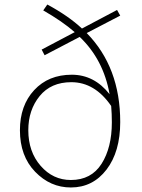

<svg xmlns="http://www.w3.org/2000/svg" viewBox="-20 -815 626 848"><path d="M293 -20Q383 -20 428.5 -91.5Q474 -163 474 -275Q474 -312 471 -347Q399 -452 295 -452Q205 -452 155 -390.5Q105 -329 105 -240Q105 -145 159.5 -82.5Q214 -20 293 -20ZM511 -746 363 -669Q511 -518 511 -276Q511 -145 450.5 -66Q390 13 293 13Q202 13 135 -56.5Q68 -126 68 -240Q68 -349 131 -417Q194 -485 297 -485Q396 -485 464 -399Q437 -552 332 -652L177 -571L164 -596L310 -673Q255 -721 171 -769L189 -795Q282 -745 342 -689L497 -771Z"/></svg>

Font: Noto Sans Korean Thin
Style: Regular
Weight: 250
Designer: Ryoko NISHIZUKA  (kana & ideographs); Paul D. Hunt (Latin, Greek & Cyrillic); Wenlong ZHANG  (bopomofo); Sandoll Communi
Foundry: Adobe Systems Incorporated
Version: Version 1.0001;PS 1;hotconv 1.0.78;makeotf.lib2.5.61930